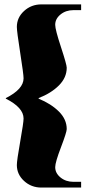

<svg xmlns="http://www.w3.org/2000/svg" viewBox="-20 -763 398 875"><path d="M349.7 -743V-716.8H314.7Q280.2 -716.8 255.9 -697.1Q231.6 -677.4 231.6 -649.9Q231.6 -628.1 257.9 -548.3Q284.1 -468.5 284.1 -454.5Q284.1 -409.5 248.7 -373.9Q213.3 -338.3 156 -316V-313.4Q213.3 -289.8 248.7 -254.4Q284.1 -219 284.1 -174.8Q284.1 -160.8 257.9 -92Q231.6 -23.2 231.6 -1.3Q231.6 26.2 255.9 45.9Q280.2 65.6 314.7 65.6H349.7V91.8H168.7Q122.4 91.8 89.6 61.6Q56.8 31.5 56.8 -10.9Q56.8 -31.5 72.1 -118Q87.4 -204.5 87.4 -222.9Q87.4 -272.7 6.6 -313.4V-316Q87.4 -356.6 87.4 -406Q87.4 -424.4 72.1 -522.1Q56.8 -619.8 56.8 -640.3Q56.8 -682.7 89.6 -712.8Q122.4 -743 168.7 -743Z"/></svg>

Font: Wabroye
Style: Medium
Weight: 500
Designer: gluk
Foundry: gluk
Version: Version 0.14